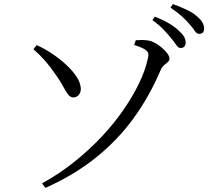

<svg xmlns="http://www.w3.org/2000/svg" viewBox="-20 -858 1040 936"><path d="M814 -672Q799 -691 777.5 -713.5Q756 -736 723 -760L735 -777Q775 -761 803 -744.5Q831 -728 850 -710Q869 -693 877 -679.5Q885 -666 885 -650Q885 -638 878.5 -631Q872 -624 861 -624Q849 -624 839.5 -638.5Q830 -653 814 -672ZM904 -740Q887 -760 866 -779Q845 -798 811 -821L823 -838Q862 -824 891 -810Q920 -796 937 -781Q958 -764 966.5 -749Q975 -734 975 -719Q975 -706 969 -699.5Q963 -693 951 -693Q939 -693 929.5 -707.5Q920 -722 904 -740ZM201 58 185 36Q270 -11 343 -69.5Q416 -128 476 -192Q536 -256 581.5 -322Q627 -388 657.5 -451Q688 -514 700 -570Q704 -583 703.5 -594Q703 -605 688.5 -615.5Q674 -626 634 -639L642 -662Q656 -663 672.5 -663Q689 -663 706 -660Q721 -657 738.5 -647Q756 -637 771.5 -623.5Q787 -610 796.5 -596.5Q806 -583 806 -572Q806 -562 797.5 -555Q789 -548 779 -539.5Q769 -531 762 -514Q708 -387 630 -280Q552 -173 445.5 -88Q339 -3 201 58ZM143 -618 159 -638Q197 -621 234.5 -596Q272 -571 303 -542Q334 -513 353.5 -483.5Q373 -454 374 -425Q374 -408 364.5 -396Q355 -384 338 -383Q323 -383 311.5 -398Q300 -413 286.5 -439Q273 -465 250 -496Q226 -532 199.5 -562Q173 -592 143 -618Z"/></svg>

Font: Early Summer Mincho
Style: Regular
Weight: 400
Designer: GuiWonder
Version: Version 1.002